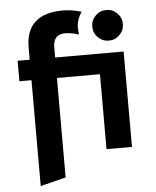

<svg xmlns="http://www.w3.org/2000/svg" viewBox="-61 -810 832 1027"><g transform="rotate(-5 355.5 -296.5)"><path d="M115.7 166V-402.3H50.8V-512.2H115.7V-576.7Q115.7 -759.3 315.4 -759.3Q359.9 -759.3 414.6 -744.1Q387.2 -702.1 387.2 -659.7Q387.2 -648.9 390.1 -623.5Q350.1 -636.7 317.4 -636.7Q252.4 -636.7 252.4 -566.9V-512.2H620.1V0H483.4V-402.3H252.4V131.8ZM546.9 -577.1Q512.7 -577.1 488.5 -601.3Q464.4 -625.5 464.4 -659.7Q464.4 -693.4 488.5 -717.5Q512.7 -741.7 546.9 -741.7Q580.6 -741.7 604.7 -717.5Q628.9 -693.4 628.9 -659.7Q628.9 -625.5 604.7 -601.3Q580.6 -577.1 546.9 -577.1Z"/></g></svg>

Font: Cadman
Style: Bold
Weight: 700
Designer: Paul James MIller
Foundry: High-Logic / Made with FontCreator
Version: Version 2.114;March 28, 2021;FontCreator 13.0.0.2683 64-bit